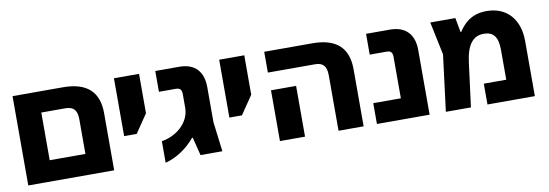

<svg xmlns="http://www.w3.org/2000/svg" viewBox="-50 -943 3664 1281"><g transform="rotate(-10 1781.5 -302.5)"><path d="M60 0H642V-387C642 -533 562 -605 401 -605H60ZM230 -141V-464H394C447 -464 472 -438 472 -376V-141Z M747 -213H832L917 -338V-605H747Z M989 10C1066 -10 1137 -58 1191 -123H1196L1227 0H1375L1350 -201V-439C1350 -541 1298 -605 1189 -605H1027V-464H1141C1171 -464 1181 -450 1181 -420V-328C1181 -280 1159 -235 1122 -200C1088 -168 1043 -145 989 -136Z M1460 -213H1545L1630 -338V-605H1460Z M2162 0H2332V-387C2332 -533 2252 -605 2091 -605H1765V-464H2084C2137 -464 2162 -439 2162 -376ZM1765 0H1935V-344H1765Z M2422 0H2779V-440C2779 -543 2723 -605 2617 -605H2455V-464H2569C2599 -464 2609 -450 2609 -421V-141H2422Z M3272 -615C3153 -615 3106 -541 3082 -507H3078L3060 -605H2890L2937 -381L2889 0H3059L3097 -296C3112 -416 3155 -469 3228 -469C3291 -469 3323 -433 3323 -344V-141H3171V0H3492V-373C3492 -520 3410 -615 3272 -615Z"/></g></svg>

Font: Noto Sans Hebrew Extra
Style: Regular
Weight: 800
Designer: Monotype Design Team
Foundry: Monotype Imaging Inc.
Version: Version 1.902